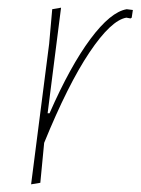

<svg xmlns="http://www.w3.org/2000/svg" viewBox="-20 -476 366 500"><path d="M326 -450 323 -430 320 -428 309 -430Q269 -423 213 -339.5Q157 -256 95 -104L85 0L61 4L108 -362L116 -452L139 -456L104 -181H109Q163 -304 215.5 -374.5Q268 -445 310 -452Z"/></svg>

Font: Luna Sans Thin
Style: Italic
Weight: 250
Italic angle: -7°
Designer: Juan Pablo del Peral
Foundry: Huerta Tipografica
Version: Version 2.001; ttfautohint (v1.5)